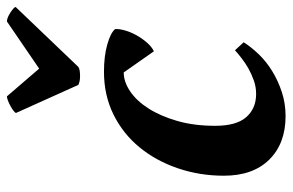

<svg xmlns="http://www.w3.org/2000/svg" viewBox="-165 -667 844 554"><g transform="rotate(-90 257.0 -390.0)"><path d="M412 -109Q399 -88 378 -66Q357 -44 329.5 -27Q302 -10 269 1Q236 12 199 12Q120 12 73.5 -35Q27 -82 27 -166Q27 -236 48.5 -299Q70 -362 109 -409.5Q148 -457 203.5 -484.5Q259 -512 327 -512Q372 -512 405.5 -502.5Q439 -493 450 -480Q451 -469 446.5 -452.5Q442 -436 433 -419.5Q424 -403 411.5 -388.5Q399 -374 386 -368L325 -455Q298 -455 270.5 -436.5Q243 -418 221 -383.5Q199 -349 185 -300.5Q171 -252 171 -191Q171 -130 196 -101.5Q221 -73 263 -73Q283 -73 301.5 -79.5Q320 -86 336 -95Q352 -104 365.5 -114.5Q379 -125 389 -134ZM472 -792Q482 -792 497 -782.5Q512 -773 514 -767L341 -586Q337 -583 329.5 -582Q322 -581 314 -581Q299 -581 289 -586L208 -766Q209 -769 215 -773.5Q221 -778 228.5 -782Q236 -786 243.5 -789Q251 -792 256 -792L336 -699Z"/></g></svg>

Font: PT Serif
Style: Bold Italic
Weight: 700
Italic angle: -12°
Designer: A.Korolkova, O.Umpeleva, V.Yefimov
Foundry: ParaType Ltd
Version: Version 1.000W OFL